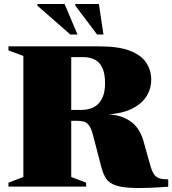

<svg xmlns="http://www.w3.org/2000/svg" viewBox="-20 -938 866 965"><path d="M386.5 -385.5Q447 -385.5 477.5 -419.8Q508 -454 508 -520Q508 -565 495.8 -594Q483.5 -623 458.8 -637Q434 -651 396.5 -651H144L204.5 -705H479Q576.5 -705 633.5 -682.8Q690.5 -660.5 715.2 -622.5Q740 -584.5 740 -538Q740 -490 714.2 -451.2Q688.5 -412.5 637.8 -389Q587 -365.5 511.5 -362.5V-364.5Q570 -362 608 -344.2Q646 -326.5 668.5 -296.8Q691 -267 702 -226L735 -107.5Q743.5 -77.5 754 -62.2Q764.5 -47 781.2 -41.8Q798 -36.5 825.5 -36.5V0.5Q722 8 659.5 6.8Q597 5.5 563.2 -5.8Q529.5 -17 514.2 -39.2Q499 -61.5 490 -96L447 -260.5Q438.5 -292.5 427.5 -307.5Q416.5 -322.5 401.2 -326.8Q386 -331 366 -331H195L133.5 -385.5ZM338 -705V-48.5L413 -20V0H22.5V-20L97.5 -48.5V-657L22.5 -684.5V-705ZM369.5 -764.5H333.5L168 -909.5V-918H304.5ZM500 -764.5H468L358 -910.5V-918H477Z"/></svg>

Font: Newsreader 60pt ExtraBold
Style: Regular
Weight: 800
Designer: Hugues Gentile
Foundry: Production Type
Version: Version 1.003